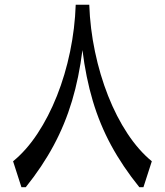

<svg xmlns="http://www.w3.org/2000/svg" viewBox="-20 -776 684 796"><path d="M293.9 -756.3H350.1Q353.5 -658.2 373.8 -561.8Q394 -465.3 428.2 -378.7Q462.4 -292 508.5 -222.2Q554.7 -152.3 609.4 -107.4L574.7 0H557.6Q488.3 -85.9 440.9 -173.3Q393.6 -260.7 364.7 -357.7Q335.9 -454.6 321.8 -568.4Q307.6 -454.6 278.6 -357.7Q249.5 -260.7 202.6 -173.3Q155.8 -85.9 86.9 0H68.8L34.2 -107.4Q89.4 -152.3 135.5 -222.2Q181.6 -292 216.1 -378.7Q250.5 -465.3 270.5 -561.8Q290.5 -658.2 293.9 -756.3Z"/></svg>

Font: Pinar Medium
Style: Regular
Weight: 500
Designer: Amin Abedi
Version: Version 3.000